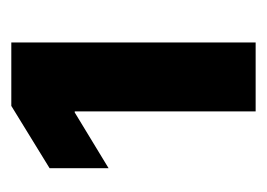

<svg xmlns="http://www.w3.org/2000/svg" viewBox="-87 -753 477 343"><g transform="rotate(-90 151.5 -581.5)"><path d="M124 -363.3V-686.5H122.1L22.5 -626V-731.4L133.8 -799.8H247.1V-363.3Z"/></g></svg>

Font: Inter Tight Black
Style: Regular
Weight: 900
Designer: Rasmus Andersson
Foundry: rsms
Version: Version 3.004; ttfautohint (v1.8.4.7-5d5b)